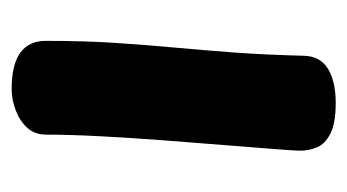

<svg xmlns="http://www.w3.org/2000/svg" viewBox="-156 -436 607 336"><g transform="rotate(-90 148.0 -268.5)"><path d="M79.9 -491.7Q79.9 -511.9 92.2 -525.2Q104.6 -538.4 123.2 -545.3Q141.9 -552.1 159.9 -552.1Q202.2 -552.1 223.1 -537.1Q244 -522 244 -492.4Q244 -424.3 240.4 -370.7Q236.9 -317 232.3 -267.6Q227.8 -218.1 223.7 -163.9Q219.7 -109.8 217.9 -40.4Q217.1 -12.1 195.2 1.4Q173.2 15 135.3 15Q100 15 81.7 5.7Q63.4 -3.7 57.6 -17.9Q51.8 -32.1 51.8 -47.1Q51.8 -56.1 54.6 -91.3Q57.3 -126.6 61.4 -177.5Q65.4 -228.4 69.9 -286.1Q74.3 -343.8 77.1 -397.7Q79.9 -451.6 79.9 -491.7Z"/></g></svg>

Font: Playpen Sans Deva
Style: Regular
Weight: 400
Designer: Pooja Saxena, Gunjan Panchal, Laura Meseguer, Veronika Burian, José Scaglione
Foundry: TypeTogether
Version: Version 2.000